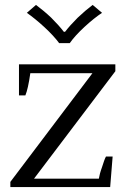

<svg xmlns="http://www.w3.org/2000/svg" viewBox="-20 -759 510 779"><path d="M160 -649C186 -625 206 -603 220 -584C220 -584 263 -584 263 -584C277 -604 297 -626 323 -650C349 -674 373 -693 394 -707C394 -707 356 -739 356 -739C336 -724 316 -707 295 -687C274 -666 257 -647 244 -630C244 -630 239 -630 239 -630C226 -647 209 -666 188 -687C167 -707 146 -724 126 -739C126 -739 89 -707 89 -707C110 -692 134 -673 160 -649ZM22 -21C22 -21 22 0 22 0C22 0 427 0 427 0C427 0 437 -124 437 -124C437 -124 410 -124 410 -124C405 -115 400 -100 394 -81C387 -62 383 -46 381 -34C381 -34 118 -34 118 -34C118 -34 448 -470 448 -470C448 -470 448 -498 448 -498C448 -498 57 -498 57 -498C57 -498 57 -372 57 -372C57 -372 83 -372 83 -372C90 -389 97 -419 103 -462C103 -462 355 -462 355 -462C355 -462 22 -21 22 -21Z"/></svg>

Font: BUSH 25 TRIRONG 0515 A
Style: Regular
Weight: 400
Designer: Katatrad Team
Foundry: CadsonDemak